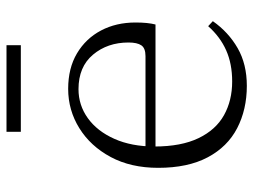

<svg xmlns="http://www.w3.org/2000/svg" viewBox="-112 -634 761 576"><g transform="rotate(-90 268.0 -346.5)"><path d="M298 14Q227 14 171 -15Q115 -44 83.5 -103.5Q52 -163 52 -252Q52 -334 84.5 -394.5Q117 -455 171 -488.5Q225 -522 289 -522Q351 -522 395.5 -495.5Q440 -469 464 -423.5Q488 -378 488 -320Q488 -283 482 -260H82V-290H387Q411 -290 419.5 -302.5Q428 -315 428 -341Q428 -404 391.5 -447.5Q355 -491 288 -491Q240 -491 201 -463Q162 -435 139 -383.5Q116 -332 116 -263Q116 -183 141 -131Q166 -79 210 -54.5Q254 -30 311 -30Q364 -30 404.5 -48Q445 -66 477 -102L492 -88Q459 -41 411 -13.5Q363 14 298 14ZM160 -664V-707H420V-664Z"/></g></svg>

Font: Noto Serif HK
Style: Regular
Weight: 200
Designer: Ryoko NISHIZUKA 西塚涼子 (kana & ideographs); Frank Grießhammer (Latin, Greek & Cyrillic); Wenlong ZHANG 张文龙 (bopomofo); San
Foundry: Adobe
Version: Version 2.001;hotconv 1.1.0;makeotfexe 2.6.0